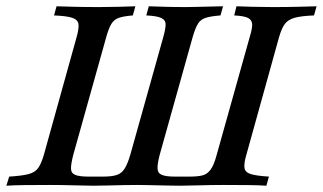

<svg xmlns="http://www.w3.org/2000/svg" viewBox="-34 -591 1027 611"><path d="M-13.7 0 -4.8 -29Q36.3 -31.5 57.3 -37.1Q78.2 -42.7 87.9 -56.9Q97.6 -71 105.6 -98.4L209.7 -472.6Q217.7 -500.8 215.7 -514.5Q213.7 -528.2 196 -534.3Q178.2 -540.3 137.9 -541.9L146 -571Q166.9 -570.2 202.8 -569.4Q238.7 -568.5 282.3 -568.5Q314.5 -568.5 344.8 -569.4Q375 -570.2 396.8 -571L388.7 -541.9Q359.7 -539.5 344.4 -534.3Q329 -529 320.6 -515.3Q312.1 -501.6 304 -472.6L199.2 -98.4Q191.9 -70.2 191.9 -55.2Q191.9 -40.3 204.8 -34.7Q217.7 -29 247.6 -29H293.5Q321 -29 336.7 -33.9Q352.4 -38.7 362.1 -53.6Q371.8 -68.5 380.6 -98.4L485.5 -472.6Q492.7 -498.4 493.1 -512.5Q493.5 -526.6 479.8 -533.5Q466.1 -540.3 431.5 -541.9L439.5 -571Q460.5 -570.2 491.1 -569.4Q521.8 -568.5 558.9 -568.5Q570.2 -568.5 587.1 -569Q604 -569.4 622.6 -569.8Q641.1 -570.2 655.6 -570.6Q670.2 -571 675.8 -571L667.7 -541.9Q637.1 -539.5 620.6 -534.3Q604 -529 595.6 -514.9Q587.1 -500.8 579 -472.6L474.2 -98.4Q466.9 -70.2 467.3 -55.2Q467.7 -40.3 480.6 -34.7Q493.5 -29 522.6 -29H569.4Q594.4 -29 609.7 -32.7Q625 -36.3 635.9 -50.8Q646.8 -65.3 655.6 -98.4L760.5 -472.6Q768.5 -498.4 768.5 -512.5Q768.5 -526.6 756 -533.5Q743.5 -540.3 711.3 -541.9L718.5 -571Q738.7 -570.2 769.8 -569.4Q800.8 -568.5 833.1 -568.5Q876.6 -568.5 913.3 -569.4Q950 -570.2 973.4 -571L965.3 -541.9Q924.2 -540.3 903.2 -534.3Q882.3 -528.2 872.2 -514.5Q862.1 -500.8 854 -472.6L750 -98.4Q741.9 -71 744 -56.9Q746 -42.7 763.7 -37.1Q781.5 -31.5 821.8 -29L813.7 0Q792.7 -1.6 757.3 -2Q721.8 -2.4 677.4 -2.4Q637.9 -2.4 600 -1.2Q562.1 0 538.7 0Q527.4 0 509.3 -0.4Q491.1 -0.8 471 -1.2Q450.8 -1.6 432.7 -2Q414.5 -2.4 402.4 -2.4Q387.9 -2.4 362.9 -2Q337.9 -1.6 311.3 -0.8Q284.7 0 262.9 0Q238.7 0 202 -1.2Q165.3 -2.4 125 -2.4Q81.5 -2.4 45.2 -2Q8.9 -1.6 -13.7 0Z"/></svg>

Font: Playfair 5pt SemiExpanded Light Medium
Style: Italic
Weight: 500
Italic angle: -15.6°
Version: Version 2.001;gftools[0.9.30]